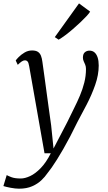

<svg xmlns="http://www.w3.org/2000/svg" viewBox="-69 -863 634 1130"><path d="M102.5 -474.5Q99 -495 93 -501.5Q87 -508 78.5 -508Q69 -508 59.2 -501.5Q49.5 -495 35.5 -481.5L23.5 -507Q27 -513 41 -527.2Q55 -541.5 75.5 -553.8Q96 -566 119.5 -566Q142 -566 154.2 -557.8Q166.5 -549.5 172.2 -534.5Q178 -519.5 180.5 -499Q187 -452.5 193.5 -405.8Q200 -359 206.2 -312.2Q212.5 -265.5 219 -218.8Q225.5 -172 232 -125.5L246 11L327 -144.5Q346.5 -185.5 366 -224Q385.5 -262.5 401.5 -300.5Q417.5 -338.5 427.2 -377.2Q437 -416 437 -457Q437 -471.5 432.5 -482.2Q428 -493 423.5 -502.8Q419 -512.5 419 -523.5Q419 -545.5 430.2 -555.2Q441.5 -565 457.5 -565Q475 -565 487 -554.8Q499 -544.5 505.5 -525Q512 -505.5 512 -477.5Q512 -422 491 -362.5Q470 -303 440.8 -247Q411.5 -191 387 -145.5Q364.5 -99 343.5 -59Q322.5 -19 303.2 14.5Q284 48 267 75Q250 102 235.5 122.8Q221 143.5 209 158Q196 177.5 174.2 198.2Q152.5 219 120.2 233.2Q88 247.5 43 247.5Q21.5 247.5 -6.2 242.2Q-34 237 -49 232L-29.5 167.5Q-22 172 -1.8 179.8Q18.5 187.5 53 187.5Q78 187.5 108.5 173.2Q139 159 170.8 126.2Q202.5 93.5 230 39H193ZM253.5 -644.5 396 -843 461.5 -794.5Q456 -785 440.8 -768.5Q425.5 -752 404.5 -732Q383.5 -712 360.2 -692Q337 -672 315 -655.5Q293 -639 276 -629.5Z"/></svg>

Font: Merriweather 7pt Light
Style: Italic
Weight: 300
Italic angle: -7.8°
Designer: Eben Sorkin
Foundry: Eben Sorkin
Version: Version 2.200;gftools[0.9.31]